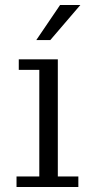

<svg xmlns="http://www.w3.org/2000/svg" viewBox="-20 -747 369 767"><path d="M125 -587 220 -727H301L181 -587ZM46 0V-42H137V-468H55V-510H211V-42H293V0Z"/></svg>

Font: Montagu Slab 16pt Light
Style: Regular
Weight: 300
Designer: Florian Karsten
Foundry: Florian Karsten
Version: Version 1.000; ttfautohint (v1.8.3)